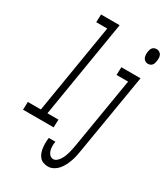

<svg xmlns="http://www.w3.org/2000/svg" viewBox="-270 -837 1015 1162"><g transform="rotate(30 238.0 -256.0)"><path d="M174 0H-40L-38 -55H53L156 -680H79L81 -735H211L99 -55H176ZM475 -618Q464 -618 455 -624Q446 -630 442 -639.5Q438 -649 437.5 -660.5Q437 -672 439 -683Q440 -690 442.5 -697.5Q445 -705 450.5 -711Q456 -717 463.5 -719.5Q471 -722 479 -722Q489 -722 498.5 -716Q508 -710 512 -700.5Q516 -691 516 -679.5Q516 -668 514 -657Q513 -650 510.5 -642.5Q508 -635 502.5 -629Q497 -623 489.5 -620.5Q482 -618 475 -618ZM262 223Q245 223 229 217Q213 211 203 199Q193 187 187.5 171.5Q182 156 180 139Q178 122 178 105Q178 88 181 70H227Q224 86 224 101.5Q224 117 228 131.5Q232 146 242 157Q252 168 268 168Q281 168 292.5 157.5Q304 147 311.5 134.5Q319 122 324 109Q329 96 332.5 82.5Q336 69 339 55.5Q342 42 344 29L426 -465H345L347 -520H481L388 38Q385 57 381 76.5Q377 96 370.5 114.5Q364 133 355 151.5Q346 170 332 186.5Q318 203 299.5 213Q281 223 262 223Z"/></g></svg>

Font: Iosevka Term Curly Lt Obl
Style: Regular
Weight: 300
Italic angle: -9°
Designer: Belleve Invis
Foundry: Belleve Invis
Version: Version 32.3.0